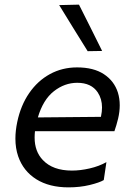

<svg xmlns="http://www.w3.org/2000/svg" viewBox="-20 -798 568 829"><path d="M276 11Q192.5 11 136.5 -24.2Q80.5 -59.5 58.5 -123Q46.5 -158 46.5 -199.5Q46.5 -233.5 54.5 -271.5Q69.5 -343 106 -396Q142.5 -449 195.5 -478Q248.5 -507 313 -507Q384 -507 428.5 -477.8Q473 -448.5 489 -398.5Q497 -372.5 497 -343.5Q497 -316 490 -286Q487 -272.5 482.5 -258Q478 -243.5 474 -231.5H131Q129.5 -217.5 129.5 -204Q129.5 -144 165 -107Q208 -61.5 290.5 -61.5Q327 -61.5 367.2 -70.8Q407.5 -80 439.5 -98L428 -20.5Q409.5 -9.5 367.2 0.8Q325 11 276 11ZM313.5 -440.5Q259 -440.5 212.5 -404Q166 -367.5 143.5 -291L415.5 -293.5L416 -295Q420.5 -315.5 420.5 -334Q420.5 -371 402 -399Q374.5 -440.5 313.5 -440.5ZM358.5 -577Q328.5 -625.5 297 -676Q266.5 -725.5 235.5 -776L321 -778Q346 -728.5 371 -678.5Q396 -628.5 421 -578Z"/></svg>

Font: Heraclito
Style: Italic
Weight: 400
Italic angle: -12°
Designer: Kostas Bartsokas (font) & Cristiano Sobral (main changes)
Foundry: Kostas Bartsokas (font) & Cristiano Sobral (main changes)
Version: Version 1.00;July 8, 2020;FontCreator 13.0.0.2655 64-bit